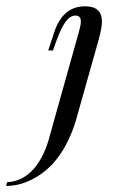

<svg xmlns="http://www.w3.org/2000/svg" viewBox="-130 -446 373 617"><path d="M-107.3 139.5Q-57.3 137.1 -21.8 96.8Q13.7 56.5 31.5 -15.3L124.2 -346Q129.8 -365.3 129.8 -377.4Q129.8 -396 112.1 -396Q96 -396 81.5 -377Q66.9 -358.1 50.8 -313.7L40.3 -283.9H25L44.4 -342.7Q71.8 -425.8 143.5 -425.8Q197.6 -425.8 197.6 -376.6Q197.6 -355.6 185.5 -312.9L123.4 -92.7Q90.3 41.1 16.1 102.4Q-11.3 125 -44 138.3Q-76.6 151.6 -110.5 151.6Z"/></svg>

Font: Playfair Display SC
Style: Italic
Weight: 400
Italic angle: -14°
Designer: Claus Eggers Sørensen
Foundry: Claus Eggers Sørensen
Version: Version 1.202; ttfautohint (v1.6)